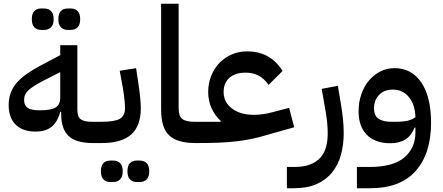

<svg xmlns="http://www.w3.org/2000/svg" viewBox="-20 -760 2351 1020"><path d="M475 0Q384 0 344.5 -37.5Q305 -75 305 -154V-166H300Q285 -110 253 -85.5Q221 -61 169 -61Q100 -61 63 -98Q26 -135 26 -202Q26 -236 36 -264.5Q46 -293 67 -318Q88 -343 119.5 -365.5Q151 -388 194 -411L300 -467V-520H391V-176Q391 -140 409 -126.5Q427 -113 466 -113H499V-24ZM191 -174Q251 -174 275.5 -189Q300 -204 300 -242V-377L210 -331Q156 -303 132 -281.5Q108 -260 108 -229Q108 -200 126.5 -187Q145 -174 191 -174ZM340 -601Q317 -601 303.5 -615Q290 -629 290 -658Q290 -688 303.5 -701.5Q317 -715 340 -715H355Q378 -715 392 -701.5Q406 -688 406 -658Q406 -629 392 -615Q378 -601 355 -601ZM199 -601Q176 -601 162.5 -615Q149 -629 149 -658Q149 -688 162.5 -701.5Q176 -715 199 -715H214Q237 -715 251 -701.5Q265 -688 265 -658Q265 -629 251 -615Q237 -601 214 -601Z M475 -89 499 -113H520Q588 -113 616 -128.5Q644 -144 644 -185Q644 -202 641.5 -228Q639 -254 632 -297L616 -384L703 -398L716 -311Q728 -231 728 -185Q728 -91 677 -45.5Q626 0 520 0H475ZM707 207Q684 207 670.5 193Q657 179 657 150Q657 120 670.5 106.5Q684 93 707 93H722Q745 93 759 106.5Q773 120 773 150Q773 179 759 193Q745 207 722 207ZM566 207Q543 207 529.5 193Q516 179 516 150Q516 120 529.5 106.5Q543 93 566 93H581Q604 93 618 106.5Q632 120 632 150Q632 179 618 193Q604 207 581 207Z M1020 0Q922 0 879 -40.5Q836 -81 836 -176V-740H929V-185Q929 -143 948.5 -128Q968 -113 1013 -113H1046V-24L1021 0Z M1022 -89 1046 -113H1152V-118Q1123 -144 1104.5 -184Q1086 -224 1086 -271Q1086 -317 1102 -357Q1118 -397 1145.5 -425.5Q1173 -454 1210.5 -470.5Q1248 -487 1292 -487Q1358 -487 1404.5 -459.5Q1451 -432 1481 -383L1407 -309Q1383 -343 1353.5 -358.5Q1324 -374 1285 -374Q1229 -374 1198.5 -346.5Q1168 -319 1168 -271Q1168 -217 1212.5 -183.5Q1257 -150 1329 -150Q1378 -150 1428 -164L1516 -187L1543 -84L1405 -45Q1359 -31 1318.5 -22.5Q1278 -14 1234.5 -9Q1191 -4 1140 -2Q1089 0 1022 0Z M1504 127H1542Q1593 127 1627 114Q1661 101 1682 77.5Q1703 54 1712 21Q1721 -12 1721 -53Q1721 -80 1718 -109Q1715 -138 1710 -167L1689 -288L1775 -304L1789 -220Q1806 -123 1806 -54Q1806 8 1791.5 61.5Q1777 115 1745 155Q1713 195 1663 217.5Q1613 240 1543 240H1504Z M1876 127H1943Q2068 127 2127.5 77Q2187 27 2187 -58V-82H2182Q2151 1 2054 1Q1973 1 1929 -43.5Q1885 -88 1885 -169Q1885 -217 1899.5 -259Q1914 -301 1939.5 -331.5Q1965 -362 2000 -380Q2035 -398 2076 -398Q2167 -398 2218.5 -321.5Q2270 -245 2270 -108Q2270 56 2188.5 148Q2107 240 1947 240H1876ZM2079 -113Q2121 -113 2146.5 -119Q2172 -125 2187 -138Q2185 -204 2152.5 -244Q2120 -284 2067 -284Q2021 -284 1994 -256Q1967 -228 1967 -183Q1967 -146 1990.5 -129.5Q2014 -113 2059 -113Z"/></svg>

Font: IBM Plex Sans Arabic Medium
Style: Regular
Weight: 500
Designer: Mike Abbink, Paul van der Laan, Pieter van Rosmalen, Wael Morcos, Khajak Apelian
Foundry: Bold Monday
Version: Version 1.1